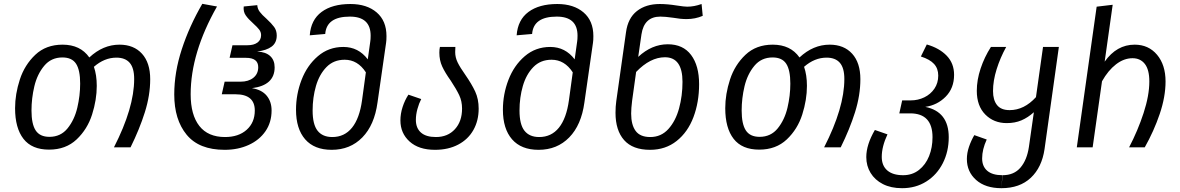

<svg xmlns="http://www.w3.org/2000/svg" viewBox="-20 -772 6183 1006"><path d="M767 -357Q767 -273 739 -184Q711 -95 664 0H577Q683 -207 683 -358Q683 -416 659.5 -443Q636 -470 590 -470Q527 -470 472 -422Q487 -379 487 -322Q487 -249 462.5 -172Q438 -95 381.5 -41.5Q325 12 237 12Q147 12 103 -44.5Q59 -101 59 -205Q59 -279 84 -355.5Q109 -432 165 -485Q221 -538 308 -538Q401 -538 448 -471Q520 -538 606 -538Q681 -538 724 -490.5Q767 -443 767 -357ZM400 -334Q400 -405 378.5 -438Q357 -471 307 -471Q248 -471 211.5 -427Q175 -383 160 -320Q145 -257 145 -193Q145 -122 167 -88.5Q189 -55 239 -55Q298 -55 334 -99.5Q370 -144 385 -207.5Q400 -271 400 -334Z M893 -277Q893 -393 932.5 -514Q972 -635 1040 -752L1117 -738Q979 -495 979 -278Q979 -170 1024.5 -112Q1070 -54 1159 -54Q1230 -54 1272.5 -92Q1315 -130 1315 -193Q1315 -278 1214 -278H1142L1157 -344H1240Q1282 -344 1307.5 -364.5Q1333 -385 1333 -420Q1333 -469 1269 -469H1183L1198 -535H1277Q1310 -535 1329 -549Q1348 -563 1348 -588Q1348 -604 1338 -617Q1328 -630 1307 -649Q1281 -672 1267.5 -691.5Q1254 -711 1257 -738L1328 -745Q1329 -726 1341 -710Q1353 -694 1376 -674Q1403 -649 1416.5 -630.5Q1430 -612 1430 -586Q1430 -548 1403.5 -528Q1377 -508 1327 -502Q1372 -500 1395.5 -478.5Q1419 -457 1419 -419Q1419 -325 1300 -310Q1351 -302 1377 -271Q1403 -240 1403 -193Q1403 -131 1371 -84.5Q1339 -38 1283 -12.5Q1227 13 1157 13Q1023 13 958 -66Q893 -145 893 -277Z M2005 -583Q2005 -560 2003 -548L1958 -235Q1942 -117 1878.5 -52Q1815 13 1718 13Q1627 13 1579 -42Q1531 -97 1531 -197Q1531 -278 1560 -353.5Q1589 -429 1645.5 -477.5Q1702 -526 1779 -526Q1858 -526 1907 -461L1920 -554Q1922 -565 1922 -585Q1922 -685 1813 -685Q1691 -685 1684 -594L1603 -587Q1609 -668 1665 -709.5Q1721 -751 1816 -751Q1902 -751 1953.5 -707Q2005 -663 2005 -583ZM1877 -247 1897 -393Q1854 -459 1786 -459Q1728 -459 1690.5 -420.5Q1653 -382 1635.5 -321.5Q1618 -261 1618 -193Q1618 -120 1644 -87Q1670 -54 1721 -54Q1785 -54 1824.5 -103Q1864 -152 1877 -247Z M2418 -380Q2452 -331 2470 -292Q2488 -253 2488 -203Q2488 -140 2460.5 -91Q2433 -42 2381 -14.5Q2329 13 2259 13Q2174 13 2126 -30.5Q2078 -74 2078 -141Q2078 -176 2089.5 -211.5Q2101 -247 2120 -276L2187 -253Q2175 -230 2167 -200.5Q2159 -171 2159 -144Q2159 -101 2185.5 -77.5Q2212 -54 2264 -54Q2326 -54 2363.5 -95Q2401 -136 2401 -203Q2401 -242 2386 -273.5Q2371 -305 2342 -349Q2312 -391 2297 -423.5Q2282 -456 2282 -496Q2282 -514 2285 -526H2366Q2365 -517 2365 -499Q2365 -471 2378 -444.5Q2391 -418 2418 -380Z M3089 -583Q3089 -560 3087 -548L3042 -235Q3026 -117 2962.5 -52Q2899 13 2802 13Q2711 13 2663 -42Q2615 -97 2615 -197Q2615 -278 2644 -353.5Q2673 -429 2729.5 -477.5Q2786 -526 2863 -526Q2942 -526 2991 -461L3004 -554Q3006 -565 3006 -585Q3006 -685 2897 -685Q2775 -685 2768 -594L2687 -587Q2693 -668 2749 -709.5Q2805 -751 2900 -751Q2986 -751 3037.5 -707Q3089 -663 3089 -583ZM2961 -247 2981 -393Q2938 -459 2870 -459Q2812 -459 2774.5 -420.5Q2737 -382 2719.5 -321.5Q2702 -261 2702 -193Q2702 -120 2728 -87Q2754 -54 2805 -54Q2869 -54 2908.5 -103Q2948 -152 2961 -247Z M3643 -331Q3643 -237 3613.5 -158.5Q3584 -80 3525.5 -33.5Q3467 13 3386 13Q3295 13 3250 -38Q3205 -89 3205 -181Q3205 -214 3209 -242L3260 -603Q3270 -677 3317 -714Q3364 -751 3437 -751Q3477 -751 3527 -743Q3565 -737 3581 -737Q3617 -737 3656 -751L3662 -689Q3623 -672 3577 -672Q3546 -672 3507 -679Q3465 -685 3440 -685Q3355 -685 3341 -592L3324 -474Q3395 -540 3479 -540Q3559 -540 3601 -484Q3643 -428 3643 -331ZM3556 -343Q3556 -472 3464 -472Q3387 -472 3313 -395L3292 -244Q3287 -204 3287 -177Q3287 -118 3310.5 -86Q3334 -54 3387 -54Q3444 -54 3482 -96Q3520 -138 3538 -204Q3556 -270 3556 -343Z M4488 -357Q4488 -273 4460 -184Q4432 -95 4385 0H4298Q4404 -207 4404 -358Q4404 -416 4380.5 -443Q4357 -470 4311 -470Q4248 -470 4193 -422Q4208 -379 4208 -322Q4208 -249 4183.5 -172Q4159 -95 4102.5 -41.5Q4046 12 3958 12Q3868 12 3824 -44.5Q3780 -101 3780 -205Q3780 -279 3805 -355.5Q3830 -432 3886 -485Q3942 -538 4029 -538Q4122 -538 4169 -471Q4241 -538 4327 -538Q4402 -538 4445 -490.5Q4488 -443 4488 -357ZM4121 -334Q4121 -405 4099.5 -438Q4078 -471 4028 -471Q3969 -471 3932.5 -427Q3896 -383 3881 -320Q3866 -257 3866 -193Q3866 -122 3888 -88.5Q3910 -55 3960 -55Q4019 -55 4055 -99.5Q4091 -144 4106 -207.5Q4121 -271 4121 -334Z M4951 -53Q4951 22 4920 83Q4889 144 4833.5 179Q4778 214 4707 214H4706Q4648 214 4606 192.5Q4564 171 4541.5 134Q4519 97 4519 51Q4519 -14 4564 -91L4630 -68Q4600 -4 4600 50Q4600 96 4629 121Q4658 146 4712 146Q4760 146 4795 118.5Q4830 91 4848 46Q4866 1 4866 -53Q4866 -178 4749 -178H4692L4707 -246H4752Q4790 -246 4823 -262Q4856 -278 4876 -307.5Q4896 -337 4896 -376Q4896 -413 4874 -437Q4852 -461 4805 -476L4836 -539Q4902 -520 4940.5 -480Q4979 -440 4979 -380Q4979 -310 4935 -265.5Q4891 -221 4828 -212Q4951 -187 4951 -53Z M5528 -526 5453 9Q5439 105 5381 159.5Q5323 214 5227 214L5233 146Q5293 146 5327 106Q5361 66 5371 -2L5397 -184Q5366 -156 5332 -141.5Q5298 -127 5255 -127Q5187 -127 5142.5 -172Q5098 -217 5098 -296Q5098 -353 5118 -413Q5138 -473 5172 -526H5252Q5221 -470 5202 -409.5Q5183 -349 5183 -295Q5183 -248 5204 -221.5Q5225 -195 5270 -195Q5346 -195 5408 -263L5445 -526ZM5232 146 5227 214Q5143 214 5094.5 171Q5046 128 5046 61Q5046 30 5057 -2.5Q5068 -35 5085 -64L5150 -41Q5126 11 5126 58Q5126 100 5153 123Q5180 146 5232 146Z M6087 -345Q6087 -265 6056.5 -175Q6026 -85 5978 0H5896Q5942 -88 5972 -180Q6002 -272 6002 -345Q6002 -407 5978.5 -437Q5955 -467 5914 -467Q5869 -467 5827.5 -435Q5786 -403 5754 -346L5705 0H5622L5726 -737L5810 -747L5768 -449Q5831 -538 5925 -538Q5998 -538 6042.5 -485Q6087 -432 6087 -345Z"/></svg>

Font: FiraGO Book
Style: Italic
Weight: 350
Italic angle: -8°
Designer: bBox Type GmbH
Foundry: bBox Type GmbH
Version: Version 1.001